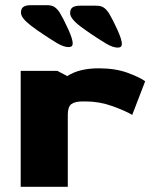

<svg xmlns="http://www.w3.org/2000/svg" viewBox="-20 -722 591 742"><path d="M60 -448H202L240 -428Q286 -458 362 -458Q426 -458 473.5 -440.5Q521 -423 541 -408L491 -278Q464 -294 414 -312Q364 -330 311 -330H300Q269 -330 255.5 -319.5Q242 -309 242 -279V0H60ZM245 -540Q227 -540 201 -555Q142 -591 101.5 -621.5Q61 -652 61 -673Q61 -689 70.5 -695.5Q80 -702 100 -702H161Q180 -702 190.5 -695Q201 -688 211 -673Q226 -648 243.5 -609.5Q261 -571 261 -554Q261 -540 245 -540ZM435 -538Q417 -538 391 -553Q332 -589 291.5 -619.5Q251 -650 251 -671Q251 -687 260.5 -693.5Q270 -700 290 -700H351Q370 -700 380.5 -693Q391 -686 401 -671Q416 -646 433.5 -607.5Q451 -569 451 -552Q451 -538 435 -538Z"/></svg>

Font: Gold Bold
Style: Regular
Weight: 400
Designer: jaiki
Version: Version 1.000